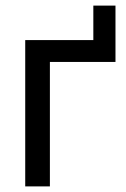

<svg xmlns="http://www.w3.org/2000/svg" viewBox="-20 -665 451 685"><path d="M70 0V-522H313V-645H392V-444H158V0Z"/></svg>

Font: Rising Sun
Style: Regular
Weight: 400
Designer: Matt McInerney, Pablo Impallari, Rodrigo Fuenzalida (Raleway font), Stephen Hutchings (Greek), Cristiano Sobral (main ch
Foundry: The Rising Sun Project Authors
Version: Version 4.327; ttfautohint (v1.8.4.7-5d5b-dirty)